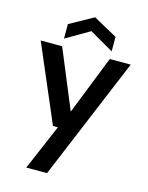

<svg xmlns="http://www.w3.org/2000/svg" viewBox="-138 -820 868 1125"><g transform="rotate(15 296.0 -257.5)"><path d="M134 220 252 -56H222L23 -521H153L301 -164L442 -521H569L260 220ZM152 -567V-655L296 -735L441 -655V-567L296 -651Z"/></g></svg>

Font: DM Sans 10pt SemiBold
Style: Regular
Weight: 600
Version: Version 4.004;gftools[0.9.30]